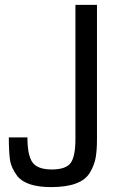

<svg xmlns="http://www.w3.org/2000/svg" viewBox="-20 -750 507 784"><path d="M376 -730V-183Q376 -136 370.5 -105.5Q365 -75 347 -45Q312 14 189 14Q86 14 50 -32Q26 -65 21 -95Q16 -133 16 -189H92Q92 -115 113 -86.5Q134 -58 191.5 -58Q249 -58 268.5 -84.5Q288 -111 288 -183V-730Z"/></svg>

Font: Sintony
Style: Regular
Weight: 400
Version: Version 001.001